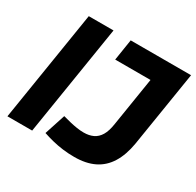

<svg xmlns="http://www.w3.org/2000/svg" viewBox="-153 -873 1077 1055"><g transform="rotate(30 385.5 -345.0)"><path d="M10 0 122 -700H279L167 0ZM237 -25 280 -157Q305 -150 328 -144.5Q351 -139 373.5 -135.5Q396 -132 417 -132Q451 -132 476.5 -144Q502 -156 518.5 -183.5Q535 -211 542 -259L591 -566H367L388 -700H771L694 -220Q681 -144 649 -92.5Q617 -41 565 -15.5Q513 10 439 10Q401 10 366 5.5Q331 1 299 -7Q267 -15 237 -25Z"/></g></svg>

Font: Georama ExtraCondensed Thin
Style: Bold Italic
Weight: 700
Italic angle: -9°
Version: Version 1.001